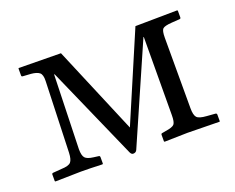

<svg xmlns="http://www.w3.org/2000/svg" viewBox="-79 -562 853 698"><g transform="rotate(-20 347.5 -213.5)"><path d="M44.9 -431.2 208 -429.2 351.1 -89.8 496.1 -429.2 658.2 -431.2 660.2 -429.2V-402.8Q660.2 -397.9 653.8 -397.9L625 -396Q596.2 -394 589.1 -387Q582 -379.9 582 -353V-80.1Q582 -54.2 590.1 -44.7Q598.1 -35.2 627.9 -33.2L659.2 -30.8Q666 -30.8 666 -24.9V0L665 2Q573.2 0 541 0L452.1 2L450.2 0V-24.9Q450.2 -30.8 456.1 -30.8L469.2 -33.2Q496.1 -37.1 502.9 -45.2Q509.8 -53.2 509.8 -80.1L511.2 -381.8H509.8L345.2 -5.9Q341.3 3.9 330.1 3.9Q323.2 3.9 318.8 -5.9L160.2 -365.2H158.2L149.9 -79.1Q149.9 -54.2 158 -45.2Q166 -36.1 189.9 -33.2L208 -30.8Q213.9 -30.8 213.9 -24.9V0L211.9 2Q161.1 0 128.9 0L29.8 2L27.8 0V-25.9Q27.8 -30.8 35.2 -30.8L65.9 -33.2Q93.8 -34.2 102.3 -43.7Q110.8 -53.2 111.8 -79.1L121.1 -353Q122.1 -377.9 112.1 -386Q102.1 -394 80.1 -396L49.8 -397.9Q43.9 -397.9 43.9 -402.8V-429.2Z"/></g></svg>

Font: Linux Libertine Capitals
Style: Small Caps
Weight: 400
Designer: Philipp H. Poll
Foundry: Philipp H. Poll
Version: Version 5.1.3